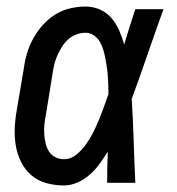

<svg xmlns="http://www.w3.org/2000/svg" viewBox="-20 -558 540 586"><path d="M175 8Q148 8 122 1Q96 -6 76.5 -22.5Q57 -39 45 -62.5Q33 -86 28.5 -112Q24 -138 25 -165.5Q26 -193 31 -221L53 -351Q56 -374 63 -397Q70 -420 82 -441.5Q94 -463 111 -482Q128 -501 149 -514Q170 -527 194 -532.5Q218 -538 241 -538Q265 -538 286 -528.5Q307 -519 321 -502Q335 -485 344 -464.5Q353 -444 359 -422Q367 -449 375.5 -476Q384 -503 393 -530H479Q454 -461 430.5 -392.5Q407 -324 382 -256Q386 -192 388 -128Q390 -64 393 0H307Q307 -24 307.5 -47.5Q308 -71 309 -95Q297 -76 284 -58Q271 -40 254 -25Q237 -10 216.5 -1Q196 8 175 8ZM175 -72Q196 -72 213 -86Q230 -100 242.5 -117.5Q255 -135 264.5 -154Q274 -173 282 -192.5Q290 -212 297 -231.5Q304 -251 311 -271Q311 -285 310.5 -298.5Q310 -312 309 -326Q308 -340 306 -353.5Q304 -367 301.5 -380.5Q299 -394 295 -407Q291 -420 284.5 -431Q278 -442 266.5 -450Q255 -458 241 -458Q227 -458 213.5 -453Q200 -448 189 -438.5Q178 -429 170 -416.5Q162 -404 156 -391Q150 -378 146.5 -364.5Q143 -351 141 -337L120 -207Q117 -193 115.5 -178.5Q114 -164 115 -149.5Q116 -135 119 -121.5Q122 -108 129 -96.5Q136 -85 148.5 -78.5Q161 -72 175 -72Z"/></svg>

Font: Iosevka Slab Medium Oblique
Style: Regular
Weight: 500
Italic angle: -9°
Monospace: yes
Designer: Belleve Invis
Foundry: Belleve Invis
Version: Version 11.1.1; ttfautohint (v1.8.3)